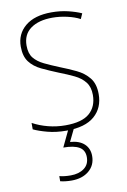

<svg xmlns="http://www.w3.org/2000/svg" viewBox="-88 -591 582 883"><g transform="rotate(-10 203.5 -149.0)"><path d="M365 -130Q365 -66 321.5 -28Q278 10 190 10Q142 10 102.5 -0.5Q63 -11 38 -23V-53Q71 -35 110 -25Q149 -15 190 -15Q268 -15 303 -46Q338 -77 338 -131Q338 -168 320 -191Q302 -214 271 -229Q240 -244 201 -259Q159 -276 124.5 -292.5Q90 -309 70 -335.5Q50 -362 50 -407Q50 -466 93.5 -502Q137 -538 216 -538Q257 -538 292.5 -529.5Q328 -521 355 -509L344 -484Q320 -497 285 -505Q250 -513 216 -513Q152 -513 114.5 -486Q77 -459 77 -407Q77 -370 94 -349Q111 -328 141 -313.5Q171 -299 208 -284Q249 -268 284.5 -251Q320 -234 342.5 -206Q365 -178 365 -130ZM286 145Q286 188 255 214Q224 240 174 240Q144 240 121 234V210Q143 216 174 216Q212 216 236.5 198Q261 180 261 146Q261 113 236 98.5Q211 84 162 84L202 0H228L197 64Q240 67 263 88.5Q286 110 286 145Z"/></g></svg>

Font: Noto Sans Bengali SemiCondensed Thin
Style: Regular
Weight: 100
Width: 4
Designer: Joana Ranito - Universal Thirst; Jelle Bosma - Monotype Design Team
Foundry: Universal Thirst ehf.
Version: Version 3.000; ttfautohint (v1.8.4.7-5d5b)